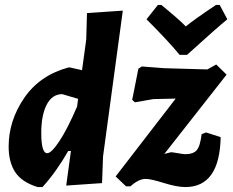

<svg xmlns="http://www.w3.org/2000/svg" viewBox="-20 -747 944 777"><path d="M869 -727 900 -669Q857 -634 737 -525H707Q658 -584 573 -669L619 -727H633Q704 -669 732 -640Q760 -664 854 -727ZM263 -474 312 -463 329 -587 332 -694 477 -704 397 -114 393 -6 248 4 267 -136H256Q209 -53 152 10H132Q68 -10 41.5 -50.5Q15 -91 15 -154Q15 -258 77.5 -350Q140 -442 257 -474ZM855 -486 897 -445 645 -124 672 -131Q677 -131 700 -127Q723 -123 729 -123Q762 -123 776 -139Q790 -155 796 -204L814 -211L873 -192Q869 10 730 10Q696 10 643 -6.5Q590 -23 570 -23Q541 -23 508 7H490L448 -33L691 -348L601 -346L526 -333L515 -343L540 -469L554 -478L645 -471L819 -466ZM147 -209Q147 -127 171 -127Q188 -127 220.5 -176Q253 -225 292 -316L296 -347L232 -366Q191 -366 169 -323.5Q147 -281 147 -209Z"/></svg>

Font: Alegreya Sans SC ExtraBold
Style: Italic
Weight: 800
Italic angle: -7°
Designer: Juan Pablo del Peral
Foundry: Huerta Tipografica
Version: Version 2.007